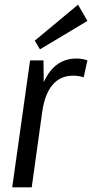

<svg xmlns="http://www.w3.org/2000/svg" viewBox="-20 -797 392 817"><path d="M108 -540H165L167 -374L115 0H32ZM137 -340Q152 -442 194.5 -495Q237 -548 305 -548Q317 -548 329 -546Q341 -544 352 -540L336 -468Q316 -475 291 -475Q237 -475 204 -436.5Q171 -398 160 -323ZM352 -708 150 -587 128 -624 312 -777Z"/></svg>

Font: Pathway Extreme Condensed
Style: Italic
Weight: 400
Width: 3
Italic angle: -8°
Version: Version 1.001;gftools[0.9.26]